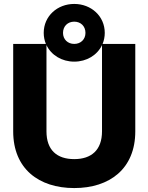

<svg xmlns="http://www.w3.org/2000/svg" viewBox="-20 -943 754 975"><path d="M357 12C537 12 667 -86 667 -276V-720H501C508 -737 512 -756 512 -776C512 -861 443 -923 357 -923C271 -923 202 -861 202 -776C202 -756 206 -737 213 -720H47V-276C47 -86 177 12 357 12ZM216 -276V-714C240 -663 294 -630 357 -630C420 -630 474 -663 498 -714V-276C498 -181 444 -135 357 -135C269 -135 216 -181 216 -276ZM300 -776C300 -810 324 -833 357 -833C390 -833 414 -810 414 -776C414 -743 390 -720 357 -720C324 -720 300 -743 300 -776Z"/></svg>

Font: Aspekta 750
Style: Regular
Weight: 750
Designer: Ivo Dolenc
Version: Version 2.000